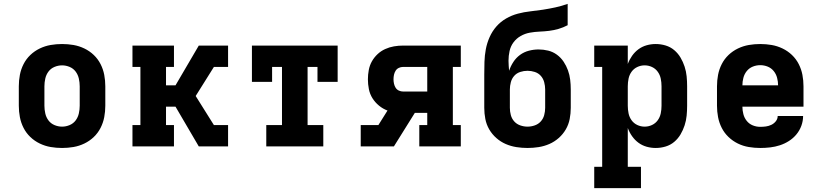

<svg xmlns="http://www.w3.org/2000/svg" viewBox="-20 -755 4240 990"><path d="M300 8Q270 8 241 3Q212 -2 185 -15Q158 -28 136.5 -48.5Q115 -69 101.5 -95.5Q88 -122 82.5 -151Q77 -180 77 -210V-310Q77 -340 82.5 -369Q88 -398 101.5 -424.5Q115 -451 136.5 -471.5Q158 -492 185 -505Q212 -518 241 -523Q270 -528 300 -528Q330 -528 359 -523Q388 -518 415 -505Q442 -492 463.5 -471.5Q485 -451 498.5 -424.5Q512 -398 517.5 -369Q523 -340 523 -310V-210Q523 -180 517.5 -151Q512 -122 498.5 -95.5Q485 -69 463.5 -48.5Q442 -28 415 -15Q388 -2 359 3Q330 8 300 8ZM300 -102Q320 -102 339 -110Q358 -118 370 -134Q382 -150 386.5 -170Q391 -190 391 -210V-310Q391 -330 386.5 -350Q382 -370 370 -386Q358 -402 339 -410Q320 -418 300 -418Q280 -418 261 -410Q242 -402 230 -386Q218 -370 213.5 -350Q209 -330 209 -310V-210Q209 -190 213.5 -170Q218 -150 230 -134Q242 -118 261 -110Q280 -102 300 -102Z M663 0V-110H704V-410H663V-520H877V-410H836V-315H885L1005 -520H1156V-410H1083L989 -260L1083 -110H1156V0H1005L885 -205H836V-110H877V0Z M1353 0V-110H1434V-410H1383V-333H1279V-520H1721V-333H1617V-410H1566V-110H1647V0Z M1840 0V-110H1931L1978 -185Q1954 -194 1934 -210.5Q1914 -227 1900.5 -248.5Q1887 -270 1882 -295.5Q1877 -321 1877 -346Q1877 -370 1881.5 -394Q1886 -418 1897.5 -438.5Q1909 -459 1926.5 -475.5Q1944 -492 1966 -502Q1988 -512 2011.5 -516Q2035 -520 2059 -520H2356V-410H2315V-110H2356V0H2142V-110H2183V-173H2119L2011 0ZM2059 -283H2183V-410H2059Q2047 -410 2036.5 -405Q2026 -400 2020 -390.5Q2014 -381 2011.5 -369.5Q2009 -358 2009 -346Q2009 -335 2011.5 -323.5Q2014 -312 2020 -302.5Q2026 -293 2036.5 -288Q2047 -283 2059 -283Z M2700 8Q2671 8 2642.5 3.5Q2614 -1 2587.5 -12.5Q2561 -24 2539 -43.5Q2517 -63 2502.5 -88Q2488 -113 2482.5 -141.5Q2477 -170 2477 -199V-371Q2477 -403 2478 -436Q2479 -469 2485 -501Q2491 -533 2504.5 -563.5Q2518 -594 2539.5 -618.5Q2561 -643 2589.5 -659.5Q2618 -676 2650 -684.5Q2682 -693 2714.5 -696.5Q2747 -700 2779.5 -705Q2812 -710 2844 -717Q2876 -724 2907 -735V-625Q2884 -613 2860 -606Q2836 -599 2811.5 -596Q2787 -593 2762 -592Q2737 -591 2712 -586.5Q2687 -582 2665 -569.5Q2643 -557 2628 -537Q2613 -517 2607.5 -492Q2602 -467 2602 -442Q2602 -429 2603 -416Q2604 -403 2605 -390Q2613 -414 2627 -435.5Q2641 -457 2661.5 -472Q2682 -487 2707 -493.5Q2732 -500 2757 -500Q2782 -500 2806.5 -494Q2831 -488 2851.5 -473Q2872 -458 2886 -437Q2900 -416 2908.5 -392.5Q2917 -369 2920 -344Q2923 -319 2923 -294V-199Q2923 -170 2917.5 -141.5Q2912 -113 2897.5 -88Q2883 -63 2861 -43.5Q2839 -24 2812.5 -12.5Q2786 -1 2757.5 3.5Q2729 8 2700 8ZM2700 -102Q2719 -102 2737.5 -108.5Q2756 -115 2768.5 -129Q2781 -143 2786 -161.5Q2791 -180 2791 -199V-294Q2791 -312 2786 -331Q2781 -350 2768.5 -364Q2756 -378 2737.5 -384Q2719 -390 2700 -390Q2681 -390 2662.5 -384Q2644 -378 2631.5 -364Q2619 -350 2614 -331Q2609 -312 2609 -294V-199Q2609 -180 2614 -161.5Q2619 -143 2631.5 -129Q2644 -115 2662.5 -108.5Q2681 -102 2700 -102Z M3285 215H3044V105H3085V-410H3044V-520H3217V-425Q3225 -447 3239 -467Q3253 -487 3272 -501Q3291 -515 3314 -521.5Q3337 -528 3361 -528Q3387 -528 3412 -520.5Q3437 -513 3456.5 -496.5Q3476 -480 3489 -458Q3502 -436 3510 -411.5Q3518 -387 3520.5 -361.5Q3523 -336 3523 -310V-210Q3523 -184 3520.5 -158.5Q3518 -133 3510 -108.5Q3502 -84 3489 -62Q3476 -40 3456.5 -23.5Q3437 -7 3412 0.5Q3387 8 3361 8Q3337 8 3314 1.5Q3291 -5 3272 -19Q3253 -33 3239 -53Q3225 -73 3217 -95V105H3285ZM3304 -102Q3324 -102 3342 -110.5Q3360 -119 3371.5 -135Q3383 -151 3387 -170.5Q3391 -190 3391 -210V-310Q3391 -330 3387 -349.5Q3383 -369 3371.5 -385Q3360 -401 3342 -409.5Q3324 -418 3304 -418Q3284 -418 3266 -409.5Q3248 -401 3236.5 -385Q3225 -369 3221 -349.5Q3217 -330 3217 -310V-210Q3217 -190 3221 -170.5Q3225 -151 3236.5 -135Q3248 -119 3266 -110.5Q3284 -102 3304 -102Z M3900 8Q3870 8 3840.5 3Q3811 -2 3784.5 -15Q3758 -28 3736.5 -48.5Q3715 -69 3701.5 -95.5Q3688 -122 3682.5 -151Q3677 -180 3677 -210V-310Q3677 -340 3682.5 -369Q3688 -398 3701.5 -424.5Q3715 -451 3736.5 -471.5Q3758 -492 3785 -505Q3812 -518 3841 -523Q3870 -528 3900 -528Q3930 -528 3959 -523Q3988 -518 4015 -505Q4042 -492 4063.5 -471.5Q4085 -451 4098.5 -424.5Q4112 -398 4117.5 -369Q4123 -340 4123 -310V-205H3808Q3808 -186 3813 -166.5Q3818 -147 3830.5 -131.5Q3843 -116 3861.5 -108.5Q3880 -101 3900 -101Q3915 -101 3929.5 -103Q3944 -105 3957.5 -111.5Q3971 -118 3980.5 -130Q3990 -142 3990 -157H4121Q4121 -131 4112 -106.5Q4103 -82 4086.5 -62Q4070 -42 4048 -28Q4026 -14 4001.5 -6Q3977 2 3951.5 5Q3926 8 3900 8ZM3808 -315H3992Q3992 -334 3987 -353.5Q3982 -373 3969.5 -388.5Q3957 -404 3938.5 -411.5Q3920 -419 3900 -419Q3880 -419 3861.5 -411.5Q3843 -404 3830.5 -388.5Q3818 -373 3813 -353.5Q3808 -334 3808 -315Z"/></svg>

Font: Iosevka HT Extrabold Extended
Style: Regular
Weight: 800
Width: 7
Monospace: yes
Designer: Belleve Invis
Foundry: Belleve Invis
Version: Version 32.3.0; ttfautohint (v1.8.4)